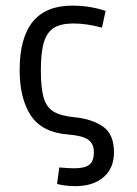

<svg xmlns="http://www.w3.org/2000/svg" viewBox="-20 -464 478 672"><path d="M236.3 -381.8Q193.4 -381.8 168.9 -366.7Q144.5 -351.6 133.8 -316.4Q123 -281.2 123 -218.8Q123 -155.3 132.8 -122.1Q142.6 -88.9 167 -73.7Q191.4 -58.6 240.2 -53.7Q300.8 -47.9 339.8 -21.5Q378.9 4.9 378.9 69.3Q378.9 125 342.3 156.2Q305.7 187.5 244.1 187.5Q208 187.5 179.7 179.7L187.5 122.1Q219.7 125 240.2 125Q278.3 125 293.5 111.8Q308.6 98.6 308.6 69.3Q308.6 39.1 288.6 24.9Q268.6 10.7 218.8 6.8Q127.9 0 88.4 -59.1Q48.8 -118.2 48.8 -218.8Q48.8 -444.3 232.4 -444.3Q294.9 -444.3 349.6 -425.8L336.9 -367.2Q284.2 -381.8 236.3 -381.8Z"/></svg>

Font: Sudo Var
Style: Regular
Weight: 400
Monospace: yes
Designer: Jens Kutilek
Foundry: Jens Kutilek
Version: Version 0.065;FEAKit 1.0